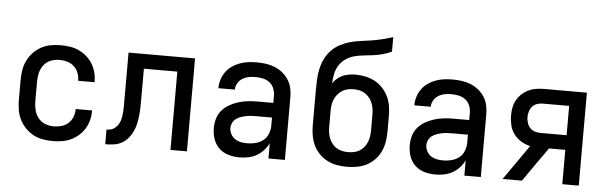

<svg xmlns="http://www.w3.org/2000/svg" viewBox="-48 -899 3384 1070"><g transform="rotate(5 1644.0 -363.5)"><path d="M271 8Q243 8 215.5 3Q188 -2 163 -15.5Q138 -29 118.5 -49.5Q99 -70 86.5 -95.5Q74 -121 69.5 -149Q65 -177 65 -205V-315Q65 -343 69.5 -371Q74 -399 86.5 -424.5Q99 -450 118.5 -470.5Q138 -491 163 -504.5Q188 -518 215.5 -523Q243 -528 271 -528Q298 -528 324 -524Q350 -520 373.5 -509Q397 -498 417 -480.5Q437 -463 450.5 -440.5Q464 -418 470.5 -392.5Q477 -367 477 -340V-339H385V-340Q385 -362 377 -383Q369 -404 352.5 -419Q336 -434 314.5 -440Q293 -446 271 -446Q247 -446 223.5 -437Q200 -428 184.5 -408.5Q169 -389 163 -364.5Q157 -340 157 -315V-205Q157 -180 163 -155.5Q169 -131 184.5 -111.5Q200 -92 223.5 -83Q247 -74 271 -74Q293 -74 314.5 -80Q336 -86 352.5 -101Q369 -116 377 -137Q385 -158 385 -180V-181H477V-180Q477 -153 470.5 -127.5Q464 -102 450.5 -79.5Q437 -57 417 -39.5Q397 -22 373.5 -11Q350 0 324 4Q298 8 271 8Z M566 0V-82Q579 -82 591.5 -85.5Q604 -89 613.5 -97Q623 -105 630 -115.5Q637 -126 641 -138Q645 -150 647 -162.5Q649 -175 650 -188Q651 -201 651 -213.5Q651 -226 651 -238V-520H1023V0H931V-438H744V-268Q744 -245 743.5 -221.5Q743 -198 740.5 -175Q738 -152 733 -129Q728 -106 718 -85Q708 -64 692.5 -46Q677 -28 656.5 -17Q636 -6 613 -3Q590 0 566 0Z M1317 8Q1286 8 1256 -0.5Q1226 -9 1203.5 -30Q1181 -51 1171 -81Q1161 -111 1161 -142Q1161 -169 1168.5 -195.5Q1176 -222 1193.5 -242Q1211 -262 1234.5 -275.5Q1258 -289 1284 -297Q1310 -305 1336.5 -308Q1363 -311 1390 -311H1479V-352Q1479 -372 1471 -392Q1463 -412 1446.5 -424.5Q1430 -437 1409.5 -441.5Q1389 -446 1368 -446Q1349 -446 1330.5 -442.5Q1312 -439 1295.5 -429Q1279 -419 1269 -402Q1259 -385 1259 -366H1167Q1167 -391 1174.5 -414.5Q1182 -438 1196 -457.5Q1210 -477 1230 -491Q1250 -505 1273 -513.5Q1296 -522 1320 -525Q1344 -528 1368 -528Q1394 -528 1419.5 -524.5Q1445 -521 1468.5 -511.5Q1492 -502 1512 -486Q1532 -470 1546 -448.5Q1560 -427 1565.5 -402Q1571 -377 1571 -352V0H1479V-85Q1468 -63 1451 -44.5Q1434 -26 1412.5 -14Q1391 -2 1366.5 3Q1342 8 1317 8ZM1353 -74Q1377 -74 1400.5 -80Q1424 -86 1442.5 -100.5Q1461 -115 1470 -138Q1479 -161 1479 -184V-229H1390Q1375 -229 1360.5 -228Q1346 -227 1332 -224Q1318 -221 1304 -216Q1290 -211 1278 -202Q1266 -193 1259.5 -179.5Q1253 -166 1253 -152Q1253 -134 1261.5 -117.5Q1270 -101 1285 -91Q1300 -81 1317.5 -77.5Q1335 -74 1353 -74Z M1918 8Q1890 8 1861.5 3Q1833 -2 1808 -15Q1783 -28 1763 -48.5Q1743 -69 1731 -94.5Q1719 -120 1714 -148Q1709 -176 1709 -205V-402Q1709 -433 1710.5 -463Q1712 -493 1718.5 -522.5Q1725 -552 1738.5 -579.5Q1752 -607 1773 -628.5Q1794 -650 1821 -664Q1848 -678 1877.5 -686Q1907 -694 1937 -697.5Q1967 -701 1996.5 -706Q2026 -711 2055.5 -718Q2085 -725 2113 -735V-653Q2089 -642 2063.5 -635Q2038 -628 2012 -624.5Q1986 -621 1959.5 -618.5Q1933 -616 1907.5 -609.5Q1882 -603 1859.5 -588Q1837 -573 1822.5 -550.5Q1808 -528 1802.5 -502Q1797 -476 1796 -449Q1807 -464 1821 -476Q1835 -488 1851.5 -495Q1868 -502 1886.5 -505Q1905 -508 1923 -508Q1951 -508 1978.5 -502Q2006 -496 2030.5 -483Q2055 -470 2074.5 -449Q2094 -428 2106 -403Q2118 -378 2122.5 -350.5Q2127 -323 2127 -295V-205Q2127 -176 2122 -148Q2117 -120 2105 -94.5Q2093 -69 2073 -48.5Q2053 -28 2028 -15Q2003 -2 1974.5 3Q1946 8 1918 8ZM1918 -74Q1935 -74 1951.5 -77.5Q1968 -81 1982 -89.5Q1996 -98 2006.5 -111Q2017 -124 2023.5 -139.5Q2030 -155 2032.5 -171.5Q2035 -188 2035 -205V-295Q2035 -311 2032.5 -327.5Q2030 -344 2023.5 -359.5Q2017 -375 2006.5 -388Q1996 -401 1982 -410Q1968 -419 1951.5 -422.5Q1935 -426 1919 -426Q1902 -426 1885.5 -422.5Q1869 -419 1855 -410Q1841 -401 1830 -388Q1819 -375 1812.5 -360Q1806 -345 1803.5 -328.5Q1801 -312 1801 -295V-205Q1801 -188 1803.5 -171.5Q1806 -155 1812.5 -139.5Q1819 -124 1829.5 -111Q1840 -98 1854 -89.5Q1868 -81 1884.5 -77.5Q1901 -74 1918 -74Z M2413 8Q2382 8 2352 -0.5Q2322 -9 2299.5 -30Q2277 -51 2267 -81Q2257 -111 2257 -142Q2257 -169 2264.5 -195.5Q2272 -222 2289.5 -242Q2307 -262 2330.5 -275.5Q2354 -289 2380 -297Q2406 -305 2432.5 -308Q2459 -311 2486 -311H2575V-352Q2575 -372 2567 -392Q2559 -412 2542.5 -424.5Q2526 -437 2505.5 -441.5Q2485 -446 2464 -446Q2445 -446 2426.5 -442.5Q2408 -439 2391.5 -429Q2375 -419 2365 -402Q2355 -385 2355 -366H2263Q2263 -391 2270.5 -414.5Q2278 -438 2292 -457.5Q2306 -477 2326 -491Q2346 -505 2369 -513.5Q2392 -522 2416 -525Q2440 -528 2464 -528Q2490 -528 2515.5 -524.5Q2541 -521 2564.5 -511.5Q2588 -502 2608 -486Q2628 -470 2642 -448.5Q2656 -427 2661.5 -402Q2667 -377 2667 -352V0H2575V-85Q2564 -63 2547 -44.5Q2530 -26 2508.5 -14Q2487 -2 2462.5 3Q2438 8 2413 8ZM2449 -74Q2473 -74 2496.5 -80Q2520 -86 2538.5 -100.5Q2557 -115 2566 -138Q2575 -161 2575 -184V-229H2486Q2471 -229 2456.5 -228Q2442 -227 2428 -224Q2414 -221 2400 -216Q2386 -211 2374 -202Q2362 -193 2355.5 -179.5Q2349 -166 2349 -152Q2349 -134 2357.5 -117.5Q2366 -101 2381 -91Q2396 -81 2413.5 -77.5Q2431 -74 2449 -74Z M2789 0 2926 -196Q2899 -202 2875 -216.5Q2851 -231 2834.5 -253Q2818 -275 2811.5 -302Q2805 -329 2805 -356Q2805 -379 2809 -401Q2813 -423 2824 -443Q2835 -463 2852 -478.5Q2869 -494 2889 -503.5Q2909 -513 2931.5 -516.5Q2954 -520 2976 -520H3215V0H3123V-192H3032L2973 -109L2897 0ZM2976 -274H3123V-438H2976Q2960 -438 2944.5 -433Q2929 -428 2918 -416Q2907 -404 2902 -388Q2897 -372 2897 -356Q2897 -340 2902 -324Q2907 -308 2918 -296Q2929 -284 2944.5 -279Q2960 -274 2976 -274Z"/></g></svg>

Font: Iosevka Semi-Condensed Medium
Style: Regular
Weight: 500
Monospace: yes
Designer: Belleve Invis
Foundry: Belleve Invis
Version: Version 27.3.5